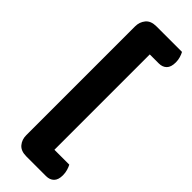

<svg xmlns="http://www.w3.org/2000/svg" viewBox="-261 -736 813 813"><g transform="rotate(45 145.5 -329.5)"><path d="M54 -20V-632H182V-20ZM54 -44H271Q276 -35 280 -21.5Q284 -8 284 7Q284 34 271 47Q258 60 236 60H118Q85 60 69.5 41.5Q54 23 54 -3ZM118 -719H271Q276 -710 280 -697Q284 -684 284 -669Q284 -641 271 -628Q258 -615 236 -615H54V-655Q54 -681 69.5 -700Q85 -719 118 -719Z"/></g></svg>

Font: BalooTamma2Bold
Style: Bold
Weight: 700
Designer: Divya Kowshik, Shuchita Grover and Ek Type
Foundry: Ek Type
Version: Version 1.700